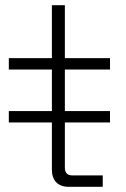

<svg xmlns="http://www.w3.org/2000/svg" viewBox="-20 -720 484 740"><path d="M404 -452V-496H230V-700H180V-496H14V-452H180V-292H14V-248H180V-66C180 -24 204 0 244 0H376V-44H258C240 -44 230 -54 230 -74V-248H404V-292H230V-452Z"/></svg>

Font: Space Text Light
Style: Regular
Weight: 300
Designer: Florian Karsten (Space Text), Colophon Foundry (Space Mono)
Foundry: Florian Karsten
Version: Version 1.003;PS 001.003;hotconv 1.0.88;makeotf.lib2.5.64775